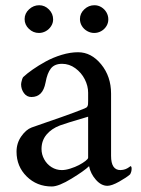

<svg xmlns="http://www.w3.org/2000/svg" viewBox="-20 -690 528 720"><path d="M42 -121.1Q42 -153.3 59.8 -178.7Q77.6 -204.1 98.6 -211.9Q116.7 -218.3 150.9 -230.2Q185.1 -242.2 210 -250.7Q234.9 -259.3 260 -268.8Q285.2 -278.3 296.9 -283.2Q301.3 -285.2 303.7 -286.6Q306.2 -288.1 307.9 -291.3Q309.6 -294.4 310.1 -299.1Q310.5 -303.7 310.5 -311.5V-342.3Q310.5 -367.7 297.9 -392.6Q285.2 -417.5 262.5 -434.1Q239.7 -450.7 212.9 -450.7Q184.6 -450.7 170.9 -433.3Q157.2 -416 150.9 -380.9Q145.5 -352.5 132.3 -339.4Q119.1 -326.2 97.7 -326.2Q80.6 -326.2 69.8 -340.8Q59.1 -355.5 59.1 -374Q59.1 -376.5 60.1 -381.6Q61 -386.7 63 -392.6Q64.9 -398.4 66.9 -400.9Q81.5 -414.6 102.8 -429.4Q124 -444.3 151.6 -459.5Q179.2 -474.6 211.4 -484.4Q243.7 -494.1 272.9 -494.1Q322.3 -494.1 359.4 -448.7Q396.5 -403.3 396.5 -338.9V-105.5Q396.5 -52.2 431.6 -52.2Q436.5 -52.2 441.4 -53.2Q446.3 -54.2 449.7 -55.4Q453.1 -56.6 456.8 -58.6Q460.4 -60.5 462.4 -62Q464.4 -63.5 466.6 -64.9Q468.8 -66.4 468.8 -66.9Q473.6 -66.9 473.6 -57.6Q473.6 -45.9 467.8 -36.1Q454.6 -24.4 426.8 -8.8Q398.9 6.8 382.8 6.8Q359.4 6.8 339.4 -16.1Q319.3 -39.1 314 -66.9Q297.4 -50.3 248.8 -20.5Q200.2 9.3 174.3 9.3Q118.2 9.3 80.1 -28.3Q42 -65.9 42 -121.1ZM127 -670.4Q147.9 -670.4 163.6 -654.5Q179.2 -638.7 179.2 -617.2Q179.2 -603.5 171.6 -591.8Q164.1 -580.1 151.9 -573.2Q139.6 -566.4 126 -566.4Q104.5 -566.4 88.4 -581.8Q72.3 -597.2 72.3 -618.4Q72.3 -639.6 88.9 -655Q105.5 -670.4 127 -670.4ZM135.7 -131.3Q135.7 -110.8 145.8 -92.5Q155.8 -74.2 173.3 -63.2Q190.9 -52.2 211.9 -52.2Q226.1 -52.2 243.9 -57.9Q261.7 -63.5 276.1 -71Q290.5 -78.6 300.5 -86.4Q310.5 -94.2 310.5 -98.6V-252.4Q222.7 -226.6 205.1 -219.7Q172.9 -207.5 154.3 -185.1Q135.7 -162.6 135.7 -131.3ZM279.8 -618.7Q279.8 -639.6 296.1 -655Q312.5 -670.4 334 -670.4Q348.1 -670.4 360.1 -663.1Q372.1 -655.8 379.2 -643.6Q386.2 -631.3 386.2 -617.2Q386.2 -603.5 378.9 -591.8Q371.6 -580.1 359.4 -573.2Q347.2 -566.4 333.3 -566.4Q319.3 -566.4 306.9 -573.5Q294.4 -580.6 287.1 -592.5Q279.8 -604.5 279.8 -618.7Z"/></svg>

Font: Crimson
Style: Regular
Weight: 400
Version: Version 0.8